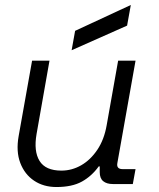

<svg xmlns="http://www.w3.org/2000/svg" viewBox="-20 -740 640 772"><path d="M207 12Q155 12 117 -13.5Q79 -39 61.5 -85Q44 -131 55 -193L109 -496H179L127 -201Q115 -132 139 -93Q163 -54 227 -54Q269 -54 306.5 -75.5Q344 -97 371.5 -138Q399 -179 409 -237L455 -496H525L452 -85Q447 -60 473 -60H525L514 0H434Q409 0 395 -11.5Q381 -23 381 -48V-71H377Q349 -32 309.5 -10Q270 12 207 12ZM268 -538 282 -616 506 -720 491 -637Z"/></svg>

Font: DM Mono Light
Style: Italic
Weight: 300
Italic angle: -10°
Designer: Colophon Foundry
Foundry: Colophon Foundry
Version: Version 1.000; ttfautohint (v1.8.2.53-6de2)